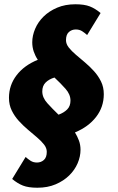

<svg xmlns="http://www.w3.org/2000/svg" viewBox="-20 -663 553 899"><path d="M155 216Q113 216 87.5 206Q62 196 37 175L100 72Q111 82 123.5 90Q136 98 153 98Q172 98 185.5 86Q199 74 199 48Q199 30 186 13.5Q173 -3 153 -20Q133 -37 110.5 -56Q88 -75 68 -97Q48 -119 35 -145.5Q22 -172 22 -205Q22 -264 57.5 -310.5Q93 -357 157 -383Q145 -401 138 -421.5Q131 -442 131 -465Q131 -496 144.5 -528Q158 -560 184 -585.5Q210 -611 247.5 -627Q285 -643 333 -643Q375 -643 400.5 -633Q426 -623 451 -602L388 -499Q377 -509 364.5 -517Q352 -525 335 -525Q316 -525 302.5 -513Q289 -501 289 -475Q289 -457 302 -440.5Q315 -424 335 -407Q355 -390 377.5 -371Q400 -352 420 -330Q440 -308 453 -281.5Q466 -255 466 -222Q466 -162 430 -115.5Q394 -69 331 -43Q342 -25 349.5 -5Q357 15 357 38Q357 70 343.5 101.5Q330 133 304 158.5Q278 184 240.5 200Q203 216 155 216ZM310 -192Q310 -221 287 -247Q264 -273 235 -300Q209 -292 193.5 -276.5Q178 -261 178 -235Q178 -206 201.5 -180Q225 -154 254 -126Q279 -135 294.5 -150.5Q310 -166 310 -192Z"/></svg>

Font: Amaranth
Style: Bold Italic
Weight: 700
Italic angle: -12°
Designer: Gesine Todt
Foundry: Gesine Todt
Version: Version 1.001